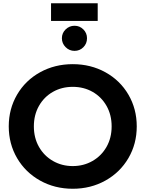

<svg xmlns="http://www.w3.org/2000/svg" viewBox="-20 -1153 898 1185"><path d="M34 -373Q34 -481 85.5 -569Q137 -657 227.5 -707Q318 -757 429 -757Q540 -757 630.5 -707Q721 -657 772.5 -569Q824 -481 824 -373Q824 -265 772.5 -177Q721 -89 630.5 -38.5Q540 12 429 12Q318 12 227.5 -38.5Q137 -89 85.5 -177Q34 -265 34 -373ZM429 -128Q496 -128 551 -159.5Q606 -191 637.5 -246.5Q669 -302 669 -373Q669 -444 637.5 -499.5Q606 -555 551.5 -586Q497 -617 429 -617Q361 -617 306.5 -586Q252 -555 220.5 -499.5Q189 -444 189 -373Q189 -302 220.5 -246.5Q252 -191 307 -159.5Q362 -128 429 -128ZM295 -1133H583V-1024H295ZM440 -994Q472 -994 494.5 -971.5Q517 -949 517 -917Q517 -884 494.5 -861.5Q472 -839 440 -839Q408 -839 385 -862Q362 -885 362 -917Q362 -949 385 -971.5Q408 -994 440 -994Z"/></svg>

Font: BLUETTI 2.0
Style: Bold
Weight: 700
Designer: Stijn de Vries
Foundry: tokotype
Version: Version 2.005;October 31, 2023;FontCreator 14.0.0.2814 64-bi